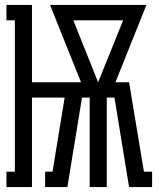

<svg xmlns="http://www.w3.org/2000/svg" viewBox="-20 -755 640 775"><path d="M6 0V-62H40V-673H6V-735H109V-423H307L182 -735H571L446 -423H501L561 -62H594V0H501L442 -361H411V0H342V-361H311L252 0H162V-62H192L241 -361H109V0ZM376 -423 477 -673H276Z"/></svg>

Font: Iosevka HT Extended
Style: Regular
Weight: 400
Width: 7
Monospace: yes
Designer: Belleve Invis
Foundry: Belleve Invis
Version: Version 32.3.0; ttfautohint (v1.8.4)